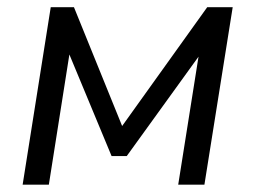

<svg xmlns="http://www.w3.org/2000/svg" viewBox="-20 -506 699 526"><path d="M42 0 119 -486.3H182.6L314.6 -160.8L547.7 -486.3H617.5L540 0H468.2L530.6 -393.2H554.5L327.2 -78.4H285.7L154.9 -393.2H175.8L113.8 0Z"/></svg>

Font: Nunito Sans 12pt ExtraLight
Style: Italic
Weight: 200
Italic angle: -9°
Designer: Vernon Adams
Foundry: Vernon Adams
Version: Version 3.101;gftools[0.9.27]